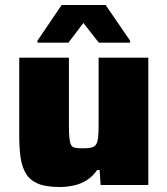

<svg xmlns="http://www.w3.org/2000/svg" viewBox="-20 -741 670 769"><path d="M219 8Q164 8 132 -5.5Q100 -19 84 -45.5Q68 -72 62.5 -110Q57 -148 57 -196V-510H256V-241Q256 -207 258 -188Q260 -169 265 -160Q270 -151 282 -149Q294 -147 313 -147Q335 -147 347.5 -150.5Q360 -154 365.5 -163.5Q371 -173 373 -191.5Q375 -210 375 -240V-510H574V0H383L379 -60H369Q351 -34 327 -19Q303 -4 275 2Q247 8 219 8ZM130 -570V-578L227 -721H403L501 -578V-570H376L314 -649L254 -570Z"/></svg>

Font: Saira SemiExpanded ExtraBold
Style: Regular
Weight: 800
Width: 6
Designer: Hector Gatti with collaboration of the Omnibus-Type team
Foundry: Omnibus-Type
Version: Version 1.101